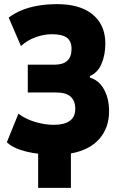

<svg xmlns="http://www.w3.org/2000/svg" viewBox="-20 -736 596 926"><path d="M164 170V5Q117 0 76 -14Q35 -28 13 -50L69 -188Q100 -163 147.5 -148.5Q195 -134 239 -134Q290 -134 316.5 -153Q343 -172 343 -211Q343 -250 320.5 -270Q298 -290 251 -290H114V-424H242Q284 -424 304.5 -443Q325 -462 325 -500Q325 -538 302 -554.5Q279 -571 230 -571Q193 -571 153 -557Q113 -543 81 -514L22 -651Q48 -671 82 -685.5Q116 -700 160 -708Q204 -716 256 -716Q330 -716 381.5 -693.5Q433 -671 460.5 -628.5Q488 -586 488 -526Q488 -471 469.5 -428Q451 -385 413 -369L415 -361Q457 -349 481.5 -305Q506 -261 506 -199Q506 -119 458.5 -65.5Q411 -12 322 4V170Z"/></svg>

Font: Nunito Sans 7pt Condensed Black
Style: Regular
Weight: 900
Width: 3
Designer: Vernon Adams
Foundry: Vernon Adams
Version: Version 3.101;gftools[0.9.27]